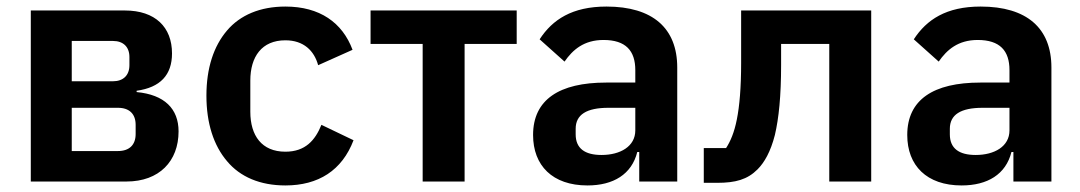

<svg xmlns="http://www.w3.org/2000/svg" viewBox="-20 -554 3297 586"><path d="M74 -522H361C454 -522 505 -471 505 -391C505 -325 469 -287 397 -277V-273C482 -265 525 -222 525 -153C525 -62 466 0 366 0H74ZM340 -93C375 -93 394 -112 394 -145V-173C394 -206 375 -225 340 -225H199V-93ZM325 -306C356 -306 375 -324 375 -355V-380C375 -411 356 -429 325 -429H199V-306Z M851 12C774 12 713 -14 673 -62C632 -110 610 -178 610 -262C610 -346 632 -413 673 -461C713 -508 774 -534 851 -534C956 -534 1025 -485 1056 -402L951 -355C939 -399 907 -431 851 -431C779 -431 744 -381 744 -308V-213C744 -140 779 -91 851 -91C912 -91 942 -126 961 -173L1059 -126C1024 -34 952 12 851 12Z M1270 -420H1111V-522H1557V-420H1398V0H1270Z M1831 -534C1726 -534 1666 -494 1627 -434L1703 -366C1728 -402 1762 -432 1822 -432C1890 -432 1919 -399 1919 -340V-302H1830C1687 -302 1607 -250 1607 -142C1607 -49 1666 12 1773 12C1852 12 1908 -22 1925 -90H1931V0H2047V-348C2047 -468 1972 -534 1831 -534ZM1919 -156C1919 -107 1873 -81 1816 -81C1765 -81 1737 -101 1737 -144V-161C1737 -204 1770 -225 1837 -225H1919V-156Z M2128 -102H2196C2209 -122 2221 -149 2229 -190C2237 -230 2242 -286 2242 -362V-522H2639V0H2511V-420H2364V-356C2364 -261 2357 -193 2345 -142C2332 -91 2313 -58 2292 -37C2261 -6 2225 4 2169 4H2128Z M2973 -534C2868 -534 2808 -494 2769 -434L2845 -366C2870 -402 2904 -432 2964 -432C3032 -432 3061 -399 3061 -340V-302H2972C2829 -302 2749 -250 2749 -142C2749 -49 2808 12 2915 12C2994 12 3050 -22 3067 -90H3073V0H3189V-348C3189 -468 3114 -534 2973 -534ZM3061 -156C3061 -107 3015 -81 2958 -81C2907 -81 2879 -101 2879 -144V-161C2879 -204 2912 -225 2979 -225H3061V-156Z"/></svg>

Font: Plexus Sans SemiBold
Style: Regular
Weight: 600
Version: Version 2.001;PS 002.001;hotconv 1.0.70;makeotf.lib2.5.58329